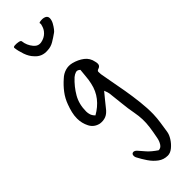

<svg xmlns="http://www.w3.org/2000/svg" viewBox="-361 -772 1157 1157"><g transform="rotate(-45 217.0 -194.0)"><path d="M269 367Q235 367 208.5 347.5Q182 328 162 298.5Q142 269 127 240Q121 229 123 217Q125 205 138 204Q150 204 162.5 219Q175 234 195.5 257Q216 280 253 305Q272 305 283.5 287Q295 269 299 247Q308 202 312.5 168.5Q317 135 316 105Q315 75 309 43Q300 -4 295.5 -52Q291 -100 285 -147Q284 -154 281.5 -161Q279 -168 274 -181Q255 -157 239 -138.5Q223 -120 208 -100Q188 -73 165.5 -64Q143 -55 116 -59Q76 -68 58 -103Q40 -138 40 -178Q40 -203 46 -227.5Q52 -252 61 -276Q75 -315 99 -346.5Q123 -378 154 -405Q175 -425 201.5 -433Q228 -441 256 -434Q295 -424 324 -402Q353 -380 360 -342Q365 -323 360.5 -313Q356 -303 343 -299Q330 -295 330 -286Q330 -277 331 -265Q335 -239 344 -193Q353 -147 362.5 -91.5Q372 -36 378.5 21.5Q385 79 384 128Q383 162 378 195Q373 228 368 261Q365 283 349.5 307.5Q334 332 312.5 349.5Q291 367 269 367ZM132 -113Q178 -139 208 -177Q238 -215 249 -266Q255 -292 257 -318.5Q259 -345 262 -371Q248 -385 233.5 -380.5Q219 -376 206 -365Q164 -326 136.5 -278.5Q109 -231 109 -169Q109 -155 113.5 -141Q118 -127 132 -113ZM207 -594Q155 -589 123 -626Q101 -648 89 -683Q77 -718 74 -746Q73 -754 87.5 -755Q102 -756 117.5 -753Q133 -750 134 -742Q138 -705 163 -675Q184 -650 213.5 -656Q243 -662 262 -681Q273 -692 278.5 -703Q284 -714 288 -730Q290 -736 288 -741Q286 -746 293 -748Q320 -753 336.5 -745.5Q353 -738 352 -720Q351 -703 341.5 -686Q332 -669 322.5 -657Q313 -645 308 -642Q283 -624 258.5 -609.5Q234 -595 207 -594Z"/></g></svg>

Font: Mynerve
Style: Regular
Weight: 400
Designer: Carolina Short
Foundry: Carolina Short
Version: Version 1.000; ttfautohint (v1.8.4.7-5d5b)